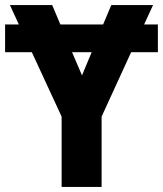

<svg xmlns="http://www.w3.org/2000/svg" viewBox="-20 -734 640 754"><path d="M222 0V-276L105 -529H0V-638H54L19 -714H185L217 -638H385L417 -714H581L546 -638H600V-529H495L379 -276V0ZM302 -438 340 -529H263Z"/></svg>

Font: Noto Sans Mono ExtraBold
Style: Regular
Weight: 800
Designer: Monotype Design Team
Foundry: Monotype Imaging Inc.
Version: Version 2.014